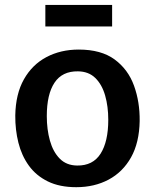

<svg xmlns="http://www.w3.org/2000/svg" viewBox="-20 -770 644 798"><path d="M297 8Q227.5 8 178.8 -16Q130 -40 100 -81.5Q70 -123 56.5 -176.8Q43 -230.5 43.5 -290Q45 -379.5 79.5 -440.5Q114 -501.5 173.2 -532.8Q232.5 -564 307 -564Q400.5 -564 456.5 -522.8Q512.5 -481.5 537 -413.8Q561.5 -346 560.5 -267Q559 -177.5 524.8 -116.2Q490.5 -55 431.5 -23.5Q372.5 8 297 8ZM300.5 -82Q366 -81 398 -131.2Q430 -181.5 430 -272Q430 -327.5 417 -373Q404 -418.5 376.2 -445.8Q348.5 -473 304 -473.5Q238.5 -474.5 206.5 -426.2Q174.5 -378 174.5 -287.5Q174.5 -232 187.5 -185.5Q200.5 -139 228.2 -110.8Q256 -82.5 300.5 -82ZM168.5 -660V-749.5H446V-660Z"/></svg>

Font: Merriweather Sans Medium
Style: Regular
Weight: 500
Designer: Eben Sorkin
Foundry: Eben Sorkin
Version: Version 2.001